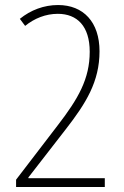

<svg xmlns="http://www.w3.org/2000/svg" viewBox="-20 -744 492 764"><path d="M397 0V-35H93V-38L242 -230C322 -333 376 -419 376 -540C376 -656 312 -724 211 -724C155 -724 102 -704 59 -669L80 -641C117 -671 162 -689 210 -689C287 -689 337 -640 337 -538C337 -430 291 -351 211 -247L44 -29V0Z"/></svg>

Font: Noto Sans Condensed ExtraLight
Style: Regular
Weight: 200
Width: 3
Designer: Monotype Design Team
Foundry: Monotype Imaging Inc.
Version: Version 2.013